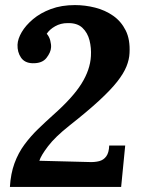

<svg xmlns="http://www.w3.org/2000/svg" viewBox="-20 -736 562 756"><path d="M275 -716Q315 -716 354.5 -706Q394 -696 425.5 -674Q457 -652 475 -616Q493 -580 490 -527Q489 -502 478 -474.5Q467 -447 441.5 -414.5Q416 -382 370.5 -340Q325 -298 254 -242Q197 -197 169 -160Q141 -123 135 -103L331 -98Q353 -97 370.5 -101.5Q388 -106 398.5 -120.5Q409 -135 410 -163H473L457 0H19Q22 -52 37 -93Q52 -134 76.5 -167Q101 -200 130 -228Q159 -256 189 -283Q266 -351 300.5 -406Q335 -461 338 -515Q340 -547 332.5 -577Q325 -607 304.5 -626.5Q284 -646 246 -645Q219 -645 197 -632.5Q175 -620 164 -603Q174 -592 178 -576Q182 -560 181 -549Q180 -530 163 -508Q146 -486 108 -487Q77 -488 62.5 -509.5Q48 -531 49 -560Q50 -583 65.5 -609.5Q81 -636 110 -660.5Q139 -685 180.5 -700.5Q222 -716 275 -716Z"/></svg>

Font: Lora Italic
Style: Italic
Weight: 400
Italic angle: -3°
Designer: Olga Karpushina, Alexei Vanyashin (Cyrillic)
Foundry: Cyreal
Version: Version 2.210; ttfautohint (v1.8.1.43-b0c9)